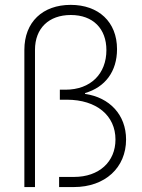

<svg xmlns="http://www.w3.org/2000/svg" viewBox="-20 -757 576 777"><path d="M78.6 -555.2V0H121.6V-555.2C121.6 -642.6 177.7 -696.3 266.6 -696.3C356.9 -696.3 410.6 -640.6 410.6 -554.2C410.6 -459 347.7 -394 244.6 -394H222.2V-353.5H250.5C371.1 -353.5 447.3 -289.1 447.3 -192.4C447.3 -102.1 380.9 -41 279.8 -41H219.2V0H278.8C405.8 0 490.2 -79.1 490.2 -192.4C490.2 -292.5 423.3 -362.8 324.2 -377V-380.4C406.2 -404.3 453.6 -468.3 453.6 -558.1C453.6 -668.9 378.4 -737.3 266.1 -737.3C152.8 -737.3 78.6 -668 78.6 -555.2Z"/></svg>

Font: Raveo Display Display ExLight
Style: Regular
Weight: 200
Designer: Jakub Foglar, Rasmus Andersson (Inter)
Foundry: Jakubfoglar.com
Version: Version 1.100;Glyphs 3.2.3 (3260)